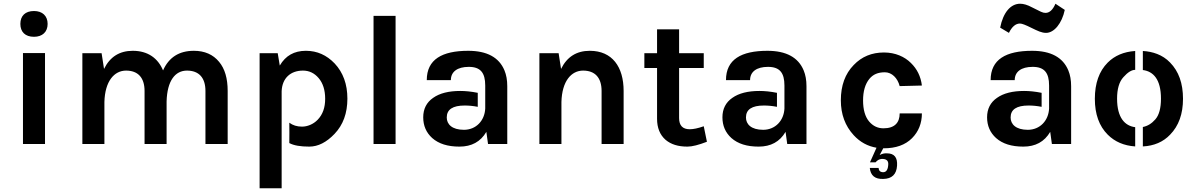

<svg xmlns="http://www.w3.org/2000/svg" viewBox="-20 -771 6401 1028"><path d="M103 0H221V-487H103ZM89 -643C89 -600 115 -574 162 -574C207 -574 235 -600 235 -643C235 -686 207 -712 162 -712C115 -712 89 -686 89 -643Z M853 -394C826 -459 772 -499 691 -499C620 -499 569 -467 537 -402L524 -486H421V0H539V-225C542 -337 592 -393 655 -393C718 -393 754 -356 754 -284V0H872V-228C875 -339 918 -393 981 -393C1044 -393 1080 -356 1080 -284V0H1199V-284C1199 -351 1184 -403 1153 -440C1121 -479 1076 -499 1018 -499C939 -499 884 -464 853 -394Z M1529 -5C1553 8 1589 14 1636 14C1683 14 1728 -9 1771 -54C1817 -102 1840 -165 1840 -243C1840 -320 1817 -383 1772 -431C1729 -476 1678 -499 1618 -499C1555 -499 1509 -473 1478 -420L1467 -486H1370V237H1488V-39V-283C1491 -354 1537 -393 1602 -393C1635 -393 1663 -380 1686 -353C1709 -326 1721 -289 1721 -242C1721 -195 1708 -158 1681 -130C1657 -105 1625 -93 1597 -93C1570 -93 1548 -100 1529 -114C1530 -114 1529 -5 1529 -5Z M1980 0H2098V-686H1980Z M2578 -190C2575 -125 2529 -76 2464 -76C2400 -76 2372 -106 2372 -142C2372 -185 2404 -206 2468 -206C2490 -206 2513 -204 2538 -199C2538 -199 2538 -274 2538 -274C2503 -281 2472 -284 2444 -284C2383 -284 2334 -272 2299 -247C2264 -223 2246 -188 2246 -143C2246 -98 2262 -61 2294 -32C2329 -1 2377 14 2440 14C2505 14 2553 -12 2584 -65L2593 0H2696V-309C2696 -342 2691 -370 2681 -394C2652 -464 2587 -499 2487 -499C2347 -499 2265 -453 2265 -342H2394C2394 -387 2429 -413 2490 -413C2553 -413 2578 -381 2578 -313V-265C2578 -265 2578 -190 2578 -190Z M2971 -486H2868V0H2986V-225C2989 -337 3039 -393 3102 -393C3165 -393 3201 -356 3201 -284V0H3319V-284C3319 -413 3258 -499 3138 -499C3067 -499 3016 -467 2984 -402Z M3748 -95C3717 -84 3692 -79 3673 -79C3635 -79 3616 -99 3616 -139V-407H3748V-486H3616V-614H3498V-486H3430V-407H3498V-135C3498 -87 3513 -49 3544 -22C3573 2 3610 14 3661 14C3686 14 3721 5 3765 -12Z M4180 -190C4177 -125 4131 -76 4066 -76C4002 -76 3974 -106 3974 -142C3974 -185 4006 -206 4070 -206C4092 -206 4115 -204 4140 -199C4140 -199 4140 -274 4140 -274C4105 -281 4074 -284 4046 -284C3985 -284 3936 -272 3901 -247C3866 -223 3848 -188 3848 -143C3848 -98 3864 -61 3896 -32C3931 -1 3979 14 4042 14C4107 14 4155 -12 4186 -65L4195 0H4298V-309C4298 -342 4293 -370 4283 -394C4254 -464 4189 -499 4089 -499C3949 -499 3867 -453 3867 -342H3996C3996 -387 4031 -413 4092 -413C4155 -413 4180 -381 4180 -313V-265C4180 -265 4180 -190 4180 -190Z M4709 23C4709 23 4710 23 4712 23C4777 23 4827 5 4863 -31C4898 -66 4916 -111 4916 -164H4797C4797 -115 4771 -84 4710 -84C4680 -84 4654 -96 4633 -121C4612 -146 4601 -184 4601 -233C4601 -282 4612 -321 4635 -349C4655 -373 4681 -384 4718 -384C4755 -384 4786 -353 4797 -310L4916 -313C4910 -362 4890 -402 4857 -434C4824 -467 4774 -490 4713 -490C4648 -490 4594 -468 4551 -423C4505 -376 4482 -313 4482 -234C4482 -159 4505 -97 4551 -47C4585 -10 4626 12 4673 20L4638 98H4668C4677 87 4688 81 4700 80C4724 79 4736 88 4736 107C4735 136 4726 151 4709 151C4693 151 4685 143 4684 128H4637C4641 169 4665 189 4710 187C4755 186 4780 163 4783 116C4786 72 4768 50 4729 50C4716 49 4703 52 4690 59L4709 23Z M5578 -702C5562 -702 5553 -708 5505 -732C5481 -745 5460 -751 5442 -751C5391 -751 5351 -704 5335 -623L5382 -595C5398 -628 5418 -645 5441 -645C5452 -645 5472 -637 5502 -622C5537 -605 5557 -595 5581 -595C5624 -595 5666 -646 5681 -718L5631 -751C5617 -718 5599 -702 5578 -702ZM5597 -190C5594 -125 5548 -76 5483 -76C5419 -76 5391 -106 5391 -142C5391 -185 5423 -206 5487 -206C5509 -206 5532 -204 5557 -199C5557 -199 5557 -274 5557 -274C5522 -281 5491 -284 5463 -284C5402 -284 5353 -272 5318 -247C5283 -223 5265 -188 5265 -143C5265 -98 5281 -61 5313 -32C5348 -1 5396 14 5459 14C5524 14 5572 -12 5603 -65L5612 0H5715V-309C5715 -342 5710 -370 5700 -394C5671 -464 5606 -499 5506 -499C5366 -499 5284 -453 5284 -342H5413C5413 -387 5448 -413 5509 -413C5572 -413 5597 -381 5597 -313V-265C5597 -265 5597 -190 5597 -190Z M6058 13C6058 13 6058 -90 6058 -90C6003 -97 5961 -140 5961 -243C5961 -294 5972 -333 5995 -358C6018 -384 6039 -397 6058 -397C6058 -397 6058 -498 6058 -498C5997 -494 5948 -473 5911 -436C5865 -390 5842 -325 5842 -242C5842 -160 5865 -96 5911 -50C5949 -12 5998 9 6058 13ZM6099 -91C6099 -91 6099 13 6099 13C6159 10 6208 -11 6245 -50C6291 -97 6314 -161 6314 -242C6314 -325 6291 -389 6245 -436C6204 -479 6150 -495 6099 -498C6099 -498 6099 -396 6099 -396C6155 -389 6196 -346 6196 -243C6196 -192 6186 -155 6166 -132C6146 -109 6124 -96 6099 -91Z"/></svg>

Font: Karla
Style: Bold Stencil
Weight: 400
Designer: Jonathan Pinhorn
Version: Version 1.000